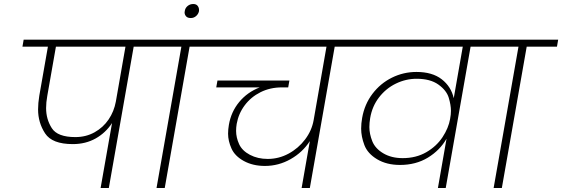

<svg xmlns="http://www.w3.org/2000/svg" viewBox="-20 -938 2805 958"><path d="M798 -705H647L523 0H482L539 -324Q507 -275 457 -247Q407 -219 343 -219Q240 -219 205 -272.5Q170 -326 170 -392Q170 -423 176 -460L219 -705H92L98 -740H804ZM606 -705H259L216 -460Q210 -427 210 -399Q210 -343 238.5 -298.5Q267 -254 356 -254Q409 -254 452 -278Q495 -302 522 -342Q549 -382 558 -431Z M761 0 885 -705H734L740 -740H1083L1077 -705H926L802 0Z M973 -883Q970 -868 958.5 -858Q947 -848 932 -848Q916 -848 908.5 -856.5Q901 -865 901 -876Q901 -879 902 -883Q904 -898 916 -908Q928 -918 944 -918Q959 -918 966 -909Q973 -900 973 -889Q973 -886 973 -883Z M1801 -705H1650L1526 0H1485L1526 -234Q1490 -178 1430 -144Q1370 -110 1302 -110Q1242 -110 1197 -134.5Q1152 -159 1135 -197Q1118 -235 1118 -271Q1118 -292 1122 -315Q1133 -380 1173.5 -429Q1214 -478 1276 -502H1059L1065 -536H1424L1418 -502H1387Q1328 -502 1280 -478Q1232 -454 1201 -412.5Q1170 -371 1161 -320Q1158 -302 1158 -285Q1158 -252 1173 -219Q1188 -186 1227 -165.5Q1266 -145 1316 -145Q1371 -145 1420 -171.5Q1469 -198 1502.5 -242.5Q1536 -287 1545 -339L1609 -705H1013L1019 -740H1807Z M2486 -740 2480 -705H2328L2204 0H2165L2208 -246Q2175 -188 2115 -151.5Q2055 -115 1976 -115Q1909 -115 1861.5 -143.5Q1814 -172 1798 -214.5Q1782 -257 1782 -296Q1782 -322 1787 -350Q1799 -418 1838.5 -470Q1878 -522 1935.5 -550.5Q1993 -579 2058 -579Q2137 -579 2184 -542.5Q2231 -506 2244 -448L2289 -705H1737L1743 -740ZM1989 -149Q2056 -149 2107 -178.5Q2158 -208 2188 -253.5Q2218 -299 2226 -345V-346Q2230 -366 2230 -385Q2230 -414 2219 -450.5Q2208 -487 2167.5 -516Q2127 -545 2059 -545Q2005 -545 1955.5 -521Q1906 -497 1871.5 -452.5Q1837 -408 1827 -349Q1823 -325 1823 -304Q1823 -270 1837.5 -233.5Q1852 -197 1892.5 -173Q1933 -149 1989 -149Z M2443 0 2567 -705H2416L2422 -740H2765L2759 -705H2608L2484 0Z"/></svg>

Font: Fz Poppins ExtLt
Style: Italic
Weight: 200
Italic angle: -10°
Designer: Ninad Kale (Devanagari), Jonny Pinhorn (Latin)
Foundry: Indian Type Foundry
Version: Vit hóa bi Vntype.Com & FontZin.Com